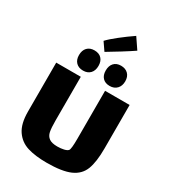

<svg xmlns="http://www.w3.org/2000/svg" viewBox="-231 -1090 1090 1219"><g transform="rotate(30 314.0 -480.0)"><path d="M583 -570V-251Q583 -152 561.5 -96.5Q540 -41 481 -15Q422 11 309 11Q226 11 169 -6.5Q112 -24 78.5 -73Q45 -122 45 -211V-570H225V-249Q225 -196 230.5 -168.5Q236 -141 256 -126.5Q276 -112 317 -112Q342 -112 364 -117Q386 -122 394 -132Q403 -144 403 -219V-570ZM217 -611Q184 -611 165 -630.5Q146 -650 146 -684Q146 -719 165 -739Q184 -759 217 -759Q251 -759 269.5 -739.5Q288 -720 288 -686Q288 -651 269 -631Q250 -611 217 -611ZM412 -611Q379 -611 360.5 -630.5Q342 -650 342 -684Q342 -719 360.5 -739Q379 -759 412 -759Q445 -759 464.5 -739.5Q484 -720 484 -686Q484 -652 464.5 -631.5Q445 -611 412 -611ZM400 -971 453 -893Q421 -871 368 -838Q315 -805 276 -782L236 -840Q259 -865 306 -902Q353 -939 400 -971Z"/></g></svg>

Font: Lalezar
Style: Regular
Weight: 400
Designer: Borna Izadpanah
Foundry: Borna Izadpanah
Version: Version 1.004